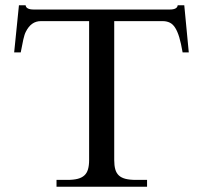

<svg xmlns="http://www.w3.org/2000/svg" viewBox="-20 -708 771 728"><path d="M695.8 -509.3H672.4Q666.5 -543.9 659.7 -566.7Q652.8 -589.4 644 -603Q635.3 -616.7 623.5 -622.3Q611.8 -627.9 596.7 -627.9H413.1V-101.1Q413.1 -80.6 417 -66.4Q420.9 -52.2 430.2 -43.2Q439.5 -34.2 455.6 -30Q471.7 -25.9 495.6 -25.9H537.6V0H194.3V-25.9H235.4Q258.8 -25.9 274.7 -30Q290.5 -34.2 300 -43Q309.6 -51.8 313.7 -66.2Q317.9 -80.6 317.9 -101.1V-627.9H134.8Q98.1 -627.9 78.1 -587.9Q72.8 -578.1 68.4 -558.3Q64 -538.6 58.6 -509.3H33.7L51.8 -688H77.1Q79.1 -671.9 107.9 -671.9H623.5Q651.9 -671.9 653.8 -688H678.7Z"/></svg>

Font: XB Niloofar
Style: Regular
Weight: 400
Designer: Behnam
Foundry: Irmug
Version: Version 7.201 2008